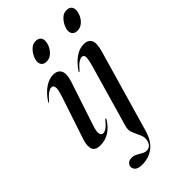

<svg xmlns="http://www.w3.org/2000/svg" viewBox="-265 -716 1037 1037"><g transform="rotate(-45 253.0 -198.0)"><path d="M196 -517Q178 -517 168.5 -526.8Q159 -536.5 159 -551.5Q159 -568 168.8 -588.2Q178.5 -608.5 194.8 -623.2Q211 -638 230 -638Q251.5 -638 260.8 -628Q270 -618 270 -604Q270 -584 260.2 -564Q250.5 -544 234 -530.5Q217.5 -517 196 -517ZM132 -102.5Q117 -58 121.2 -42.5Q125.5 -27 138.5 -27Q149.5 -27 163.2 -36Q177 -45 197.5 -70.5Q201.5 -76 204 -75Q207 -74 203 -66.5Q181 -31 150.8 -11.2Q120.5 8.5 81 8.5Q10.5 8.5 39.5 -81.5L119 -320Q135 -367.5 132.2 -384.2Q129.5 -401 115 -401Q104.5 -401 90.2 -391.8Q76 -382.5 53 -356Q49.5 -351.5 47 -352.5Q44.5 -353 48 -358Q74.5 -398.5 106.5 -420.5Q138.5 -442.5 171.5 -442.5Q203.5 -442.5 216.2 -419.2Q229 -396 212.5 -345ZM432 -517Q413.5 -517 404 -526.8Q394.5 -536.5 394.5 -551.5Q394.5 -568 404.2 -588.2Q414 -608.5 430.2 -623.2Q446.5 -638 466 -638Q487.5 -638 496.5 -628Q505.5 -618 505.5 -604Q505.5 -584 496 -564Q486.5 -544 469.8 -530.5Q453 -517 432 -517ZM445 -344.5 309.5 125.5Q292 186 255.2 214Q218.5 242 167 242Q140 242 127.2 231.8Q114.5 221.5 114.5 206.5Q114.5 194 124.2 184.2Q134 174.5 151.5 174.5Q169.5 174.5 184 182.2Q198.5 190 211.8 197.8Q225 205.5 239 205.5Q253 205.5 264 195.8Q275 186 279 165.5Q283 145 272.8 123.5Q262.5 102 253 79.2Q243.5 56.5 250.5 32L351.5 -320Q365.5 -368 364 -384.5Q362.5 -401 347.5 -401Q337 -401 322.8 -391.8Q308.5 -382.5 286 -356Q282 -351.5 279.5 -352.5Q277.5 -353 280.5 -358Q307.5 -398.5 339.2 -420.5Q371 -442.5 404 -442.5Q437 -442.5 448.5 -419.5Q460 -396.5 445 -344.5Z"/></g></svg>

Font: Fraunces 144pt
Style: Italic
Weight: 400
Italic angle: -16°
Version: Version 1.000;[b76b70a41]